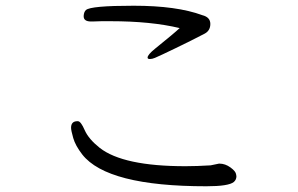

<svg xmlns="http://www.w3.org/2000/svg" viewBox="-20 -665 1040 670"><path d="M607 -567Q507 -591 366 -591H334Q319 -591 303 -590H298Q272 -590 272 -608V-610Q273 -624 280 -630Q296 -645 446.5 -645Q597 -645 686 -612Q714 -605 714 -581.5Q714 -558 694 -547.5Q674 -537 646 -523Q618 -509 592 -496.5Q566 -484 548 -475.5Q530 -467 520.5 -463Q511 -459 503 -459Q495 -459 495 -464Q495 -474 521 -495Q588 -549 607 -567ZM715 -88 744 -94H746Q766 -94 784.5 -80.5Q803 -67 804 -56L805 -50Q805 -38 796 -30Q778 -15 700 -15Q354 -15 267 -126Q243 -157 235.5 -183.5Q228 -210 228 -219Q228 -241 248 -242H252Q262 -242 275.5 -211Q289 -180 328 -149Q410 -85 627 -85Q667 -85 715 -88Z"/></svg>

Font: LXGW Bright TC
Style: Regular
Weight: 400
Designer: Christian Thalmann (Catharsis Fonts)
Foundry: LXGW / Christian Thalmann (Catharsis Fonts) / Fontworks Inc.
Version: Version 5.501